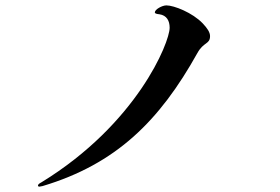

<svg xmlns="http://www.w3.org/2000/svg" viewBox="-20 -731 1040 713"><path d="M138 -40C412 -122 573 -283 713 -534C736 -576 760 -566 760 -597C760 -611 750 -626 733 -644C695 -684 626 -711 598 -711C582 -711 555 -696 555 -685C555 -681 561 -679 572 -678C599 -674 610 -654 610 -628C610 -573 488 -271 134 -54C124 -49 121 -45 121 -42C121 -39 123 -38 127 -38C129 -38 133 -39 138 -40Z"/></svg>

Font: Shippori Mincho OTF
Style: Bold
Weight: 800
Designer: FONTDASU
Foundry: FONTDASU / Google Inc. / but / Adobe
Version: Version 3.300;hotconv 1.0.109;makeotfexe 2.5.65596